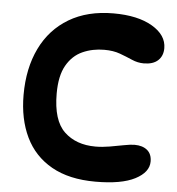

<svg xmlns="http://www.w3.org/2000/svg" viewBox="-52 -759 753 818"><g transform="rotate(5 324.5 -349.5)"><path d="M386 11Q273 11 198 -31.5Q123 -74 86 -151Q49 -228 49 -331Q49 -445 90.5 -530.5Q132 -616 211 -663Q290 -710 401 -710Q505 -710 567 -673.5Q629 -637 629 -581Q629 -548 608 -528.5Q587 -509 547 -509Q521 -509 496 -520Q471 -531 442.5 -541.5Q414 -552 375 -552Q325 -552 282.5 -533Q240 -514 214.5 -469.5Q189 -425 189 -349Q189 -234 239.5 -186Q290 -138 373 -138Q402 -138 434 -143.5Q466 -149 494 -154.5Q522 -160 539 -160Q573 -160 593 -143.5Q613 -127 613 -95Q613 -49 555 -19Q497 11 386 11Z"/></g></svg>

Font: DynaPuff
Style: Regular
Weight: 400
Designer: Toshi Omagari, Jennifer Daniel
Foundry: Google Fonts
Version: Version 2.000